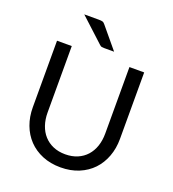

<svg xmlns="http://www.w3.org/2000/svg" viewBox="-163 -1049 1062 1181"><g transform="rotate(20 368.0 -459.0)"><path d="M279.5 -926Q296 -926 304.5 -923.5Q313 -921 321.5 -910L435.5 -773H371.5Q360.5 -773 354.2 -774.2Q348 -775.5 340.5 -782.5L184.5 -926ZM368 -77Q412.5 -77 447.5 -92Q482.5 -107 506.8 -134Q531 -161 543.8 -198.5Q556.5 -236 556.5 -281V-716.5H653V-281Q653 -219 633.2 -166Q613.5 -113 576.8 -74.2Q540 -35.5 487 -13.5Q434 8.5 368 8.5Q302 8.5 249 -13.5Q196 -35.5 159 -74.2Q122 -113 102.2 -166Q82.5 -219 82.5 -281V-716.5H179V-281.5Q179 -236.5 191.8 -199Q204.5 -161.5 228.8 -134.5Q253 -107.5 288.2 -92.2Q323.5 -77 368 -77Z"/></g></svg>

Font: TypoPRO Lato
Style: Regular
Weight: 400
Designer: Lukasz Dziedzic with Adam Twardoch and Botio Nikoltchev
Foundry: tyPoland Lukasz Dziedzic
Version: Version 2.010; 2014-09-01; http://www.latofonts.com/